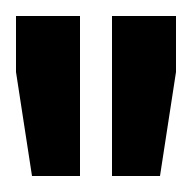

<svg xmlns="http://www.w3.org/2000/svg" viewBox="-20 -720 240 240"><path d="M0 -630 20 -500H80V-700H0ZM120 -500H180L200 -630V-700H120Z"/></svg>

Font: Millimetre
Style: Regular
Weight: 500
Designer: Jérémy Landes
Version: Version 1.0